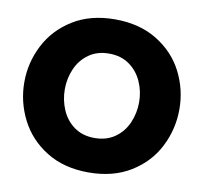

<svg xmlns="http://www.w3.org/2000/svg" viewBox="-83 -839 996 939"><g transform="rotate(10 415.0 -370.0)"><path d="M30 -371Q30 -468 74.5 -555Q119 -642 206 -696Q293 -750 415 -750Q537 -750 624.5 -696Q712 -642 756 -555.5Q800 -469 800 -371Q800 -273 756 -185.5Q712 -98 624.5 -44Q537 10 415 10Q293 10 206 -44Q119 -98 74.5 -185.5Q30 -273 30 -371ZM600 -371Q600 -425 578.5 -473Q557 -521 515.5 -550.5Q474 -580 415 -580Q356 -580 314.5 -550.5Q273 -521 252 -473Q231 -425 231 -371Q231 -317 252 -268.5Q273 -220 314.5 -190.5Q356 -161 415 -161Q474 -161 516 -190.5Q558 -220 579 -268.5Q600 -317 600 -371Z"/></g></svg>

Font: Be Vietnam Black
Style: Regular
Weight: 900
Designer: Lam Bao; Tony Le; Vietanh Nguyen
Foundry: Yellow Type Foundry
Version: Version 5.000